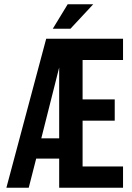

<svg xmlns="http://www.w3.org/2000/svg" viewBox="-20 -882 620 902"><path d="M197 -700H558V-600H368V-415H519V-315H368V-100H558V0H258V-137H150L115 0H10ZM258 -232V-565L174 -232ZM298 -862H418L311 -747H228Z"/></svg>

Font: Booming Bebas 2
Style: Regular
Weight: 400
Designer: Ryoichi Tsunekawa
Foundry: Ryoichi Tsunekawa
Version: Version 2.000